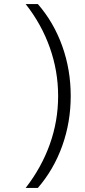

<svg xmlns="http://www.w3.org/2000/svg" viewBox="-20 -823 413 938"><path d="M165 95H105.5Q183 -5 223.5 -118.5Q264 -232 264 -354Q264 -475.5 223.5 -590Q183 -704.5 105.5 -803H165Q242.5 -714 284 -598.2Q325.5 -482.5 325.5 -354Q325.5 -226 284 -110.2Q242.5 5.5 165 95Z"/></svg>

Font: Spline Sans Light
Style: Regular
Weight: 300
Designer: Eben Sorkin, Mirko Velimirovic
Foundry: Sorkin Type
Version: Version 1.000; ttfautohint (v1.8.3)